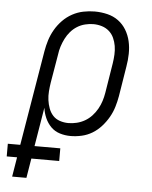

<svg xmlns="http://www.w3.org/2000/svg" viewBox="-103 -582 656 831"><g transform="rotate(5 225.0 -166.5)"><path d="M-19 205 -5 120H-50V65H4L73 -348Q77 -372 84.5 -396Q92 -420 105 -442.5Q118 -465 136.5 -484Q155 -503 178 -515.5Q201 -528 226 -533Q251 -538 275 -538Q303 -538 330 -531.5Q357 -525 378 -509.5Q399 -494 412.5 -471.5Q426 -449 432 -423Q438 -397 437.5 -368.5Q437 -340 432 -312L411 -182Q407 -159 400 -135.5Q393 -112 380.5 -90Q368 -68 350.5 -48.5Q333 -29 311.5 -16Q290 -3 265.5 2.5Q241 8 217 8Q193 8 170.5 1Q148 -6 132 -22Q116 -38 106.5 -59.5Q97 -81 94 -104L66 65H178V120H57L43 205ZM203 -47Q221 -47 239.5 -51.5Q258 -56 274.5 -65.5Q291 -75 304.5 -89.5Q318 -104 327.5 -121Q337 -138 342.5 -155.5Q348 -173 351 -191L372 -321Q375 -340 376 -359.5Q377 -379 374 -397Q371 -415 363.5 -431.5Q356 -448 342.5 -460Q329 -472 311 -477.5Q293 -483 274 -483Q257 -483 238.5 -478.5Q220 -474 204 -464Q188 -454 175.5 -439.5Q163 -425 154.5 -408Q146 -391 140.5 -373.5Q135 -356 133 -339L112 -215Q109 -196 107.5 -176.5Q106 -157 108.5 -138.5Q111 -120 117.5 -102.5Q124 -85 136 -72Q148 -59 166 -53Q184 -47 203 -47Z"/></g></svg>

Font: Iosevka Slab Light
Style: Italic
Weight: 300
Italic angle: -9°
Monospace: yes
Designer: Belleve Invis
Foundry: Belleve Invis
Version: Version 11.1.1; ttfautohint (v1.8.3)